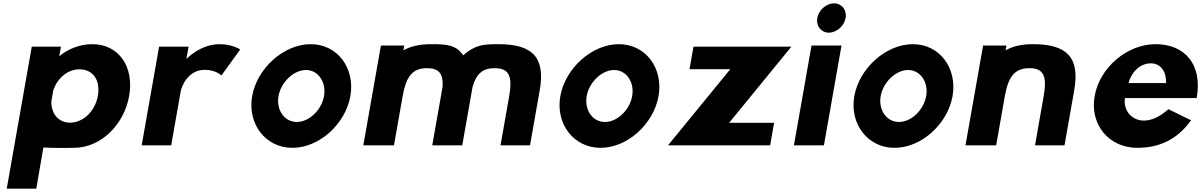

<svg xmlns="http://www.w3.org/2000/svg" viewBox="-20 -872 7209 1152"><path d="M567.1 -296.7C550.4 -202.4 477.6 -136 400.2 -136C333.6 -136 287.4 -186.8 288 -262.7L299.7 -330C325.1 -405.1 387 -456 456.7 -456C539.8 -456 583.4 -389.6 567.1 -296.7ZM170.6 -592 20.4 260H197.7L240.2 13C314.3 17.5 390.5 15 423.2 15C586.1 15 724.7 -124.8 755 -296.6C785.3 -468.4 695.8 -607 532.9 -607C456.9 -607 384.1 -576 335.4 -534L345.6 -592Z M1111.5 -592H934.5L830.1 0H1007.1L1064.8 -327C1067.6 -342.8 1102 -453 1208.2 -453C1276.3 -453 1308.4 -419.1 1308.4 -419.1L1421.3 -575C1421.3 -575 1373.8 -607 1297.6 -607C1181.1 -607 1098.5 -518 1098.5 -518Z M1651.1 -295.4C1665.7 -378.1 1741.2 -451.9 1815.7 -451.9C1890.3 -451.9 1938.7 -378.1 1924.1 -295.4C1909.5 -212.7 1835.3 -140.1 1760.8 -140.1C1686.2 -140.1 1636.5 -212.7 1651.1 -295.4ZM1492.9 -295.4C1463.6 -129.3 1572.4 15 1734.5 15C1896.5 15 2053 -129.3 2082.3 -295.4C2111.6 -461.5 2006.1 -607 1844.1 -607C1682.1 -607 1522.2 -461.5 1492.9 -295.4Z M2343.9 0 2395.7 -294.2C2417.2 -416 2456.7 -463 2542 -463C2612.4 -463 2640.4 -431.7 2635.4 -350.9L2573.5 0H2753.5L2815.4 -350.9C2838.8 -431.7 2877.8 -463 2948.2 -463C3033.6 -463 3056.5 -416 3035 -294.2L2983.1 0H3160.1L3218.3 -329.9C3253.2 -527.7 3175.5 -607 2970.9 -607C2884.6 -607 2833.1 -605 2758.7 -540C2716.7 -605 2653.7 -607 2565.2 -607C2494.2 -607 2441.5 -593 2400.4 -570L2405.5 -599H2265.5L2159.9 0Z M3500.1 -295.4C3514.7 -378.1 3590.2 -451.9 3664.7 -451.9C3739.3 -451.9 3787.7 -378.1 3773.1 -295.4C3758.5 -212.7 3684.3 -140.1 3609.8 -140.1C3535.2 -140.1 3485.5 -212.7 3500.1 -295.4ZM3341.9 -295.4C3312.6 -129.3 3421.4 15 3583.5 15C3745.5 15 3902 -129.3 3931.3 -295.4C3960.6 -461.5 3855.1 -607 3693.1 -607C3531.1 -607 3371.2 -461.5 3341.9 -295.4Z M4728.3 -592H4140.9L4117.1 -457H4361.8L3988.1 0H4600.8L4624.6 -135H4354.6Z M4883.7 -764C4875.2 -716 4907.2 -676 4953.2 -676C4999.2 -676 5045.2 -716 5053.7 -764C5062.2 -812 5030.2 -852 4984.2 -852C4938.2 -852 4892.2 -812 4883.7 -764ZM4743.5 0H4923.5L5029.1 -599H4849.1Z M5264.1 -295.4C5278.7 -378.1 5354.2 -451.9 5428.7 -451.9C5503.3 -451.9 5551.7 -378.1 5537.1 -295.4C5522.5 -212.7 5448.3 -140.1 5373.8 -140.1C5299.2 -140.1 5249.5 -212.7 5264.1 -295.4ZM5105.9 -295.4C5076.6 -129.3 5185.4 15 5347.5 15C5509.5 15 5666 -129.3 5695.3 -295.4C5724.6 -461.5 5619.1 -607 5457.1 -607C5295.1 -607 5135.2 -461.5 5105.9 -295.4Z M5956.9 0 6008.8 -294.2C6030.3 -416 6070.9 -463 6156.3 -463C6241.7 -463 6263.4 -416 6241.9 -294.2L6190.1 0H6367.1L6425.2 -329.9C6460.1 -527.7 6382.8 -607 6176.7 -607C6106.9 -607 6054 -593 6013.5 -570L6018.6 -599H5878.6L5772.9 0Z M6751.4 -373.6C6765.1 -431.5 6815 -492 6885.4 -492C6945.4 -492 6979 -440.2 6976.4 -373.6ZM6990.4 -216.9C6835.4 -77.5 6711.1 -177.5 6729.8 -283.6H7160.2C7196.4 -488.8 7086 -607 6913.9 -607C6742.9 -607 6578.2 -467.3 6547.9 -295.4C6517.8 -124.8 6633.1 15 6804 15C6929.6 15 7041.3 -30.6 7126.3 -150.3Z"/></svg>

Font: Hussar Wysoki
Style: Obl
Weight: 700
Foundry: Cannot Into Space Fonts
Version: Version 0.92